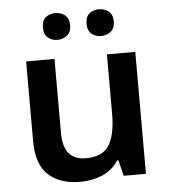

<svg xmlns="http://www.w3.org/2000/svg" viewBox="-53 -792 749 850"><g transform="rotate(-5 321.0 -367.0)"><path d="M562 -542V0H463L446 -70H440Q413 -28 367.5 -9Q322 10 271 10Q180 10 128.5 -37Q77 -84 77 -188V-542H203V-213Q203 -92 303 -92Q379 -92 407.5 -139.5Q436 -187 436 -277V-542ZM164 -684Q164 -716 181.5 -730Q199 -744 224 -744Q248 -744 266.5 -730Q285 -716 285 -684Q285 -654 266.5 -639.5Q248 -625 224 -625Q199 -625 181.5 -639.5Q164 -654 164 -684ZM358 -684Q358 -716 375.5 -730Q393 -744 418 -744Q442 -744 460.5 -730Q479 -716 479 -684Q479 -654 460.5 -639.5Q442 -625 418 -625Q393 -625 375.5 -639.5Q358 -654 358 -684Z"/></g></svg>

Font: Noto Sans Kannada SemiBold
Style: Regular
Weight: 600
Designer: Jelle Bosma - Monotype Design Team
Foundry: Monotype Imaging Inc.
Version: Version 2.005; ttfautohint (v1.8.4.7-5d5b)